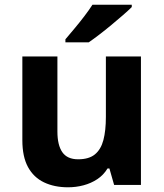

<svg xmlns="http://www.w3.org/2000/svg" viewBox="-20 -786 697 816"><path d="M579 -546V0H465L445 -70H437Q420 -42 393.5 -24.5Q367 -7 335 1.5Q303 10 269 10Q211 10 167 -11Q123 -32 99 -76Q75 -120 75 -190V-546H224V-227Q224 -169 245 -139Q266 -109 312 -109Q358 -109 383.5 -130Q409 -151 419.5 -191Q430 -231 430 -289V-546ZM540 -756Q526 -742 503 -722Q480 -702 453.5 -680Q427 -658 401.5 -638.5Q376 -619 357 -606H258V-619Q274 -638 295.5 -663.5Q317 -689 338 -716.5Q359 -744 373 -766H540Z"/></svg>

Font: Noto Sans Devanagari
Style: Bold
Weight: 700
Version: Version 2.003